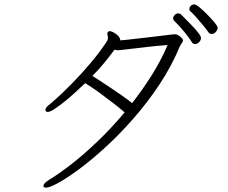

<svg xmlns="http://www.w3.org/2000/svg" viewBox="-20 -822 1040 875"><path d="M944 -667Q955 -667 963.5 -676.5Q972 -686 972 -696Q972 -702 958.5 -718.5Q945 -735 926 -754.5Q907 -774 890 -788Q873 -802 865 -802Q856 -802 849.5 -795.5Q843 -789 843 -781Q843 -774 848 -770Q859 -761 875 -742.5Q891 -724 906.5 -705.5Q922 -687 929 -676Q935 -667 944 -667ZM869 -621Q879 -621 887.5 -630Q896 -639 896 -649Q896 -657 882.5 -674Q869 -691 851 -709.5Q833 -728 819 -742Q805 -756 804 -757Q799 -761 792 -761Q783 -761 776 -753.5Q769 -746 769 -738Q769 -732 774 -727Q797 -705 820.5 -676Q844 -647 853 -632Q859 -621 869 -621ZM178 25V28Q180 33 191 33Q206 33 245.5 11.5Q285 -10 340.5 -51Q396 -92 459.5 -150Q523 -208 586.5 -280Q650 -352 706 -436Q762 -520 801 -614Q803 -618 806 -621.5Q809 -625 811 -629Q814 -634 814 -638Q814 -644 801.5 -655Q789 -666 775 -666Q772 -666 748.5 -663Q725 -660 691 -656Q657 -652 622 -648Q587 -644 561 -641Q535 -638 528 -638V-640Q528 -643 526 -647Q522 -658 506 -669Q490 -680 479 -680Q476 -680 475 -679Q469 -675 469 -669Q469 -665 471 -659Q472 -656 472 -651Q472 -642 468 -635Q434 -583 391 -532.5Q348 -482 307 -440.5Q266 -399 237 -373Q208 -347 202 -343Q187 -331 187 -321Q187 -318 188 -317Q190 -312 198 -312Q208 -312 228 -325Q248 -338 273 -358Q298 -378 323 -401Q348 -424 368 -443Q397 -426 430.5 -401.5Q464 -377 495.5 -352.5Q527 -328 548 -310Q487 -237 423.5 -176.5Q360 -116 303 -72Q246 -28 203 -2Q189 7 183.5 13.5Q178 20 178 25ZM744 -617Q713 -545 671 -478.5Q629 -412 582 -352Q565 -366 539.5 -384Q514 -402 487 -420Q460 -438 437 -453Q414 -468 401 -476Q427 -502 452.5 -532.5Q478 -563 502 -596Q508 -593 517 -593Q520 -593 523 -593.5Q526 -594 530 -594Q542 -595 573.5 -599Q605 -603 650 -608Q695 -613 744 -617Z"/></svg>

Font: Klee One
Style: Regular
Weight: 400
Designer: Fontworks Inc.
Foundry: Fontworks Inc.
Version: Version 1.100